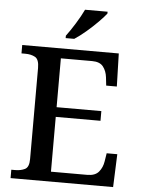

<svg xmlns="http://www.w3.org/2000/svg" viewBox="-61 -978 753 1026"><g transform="rotate(5 315.5 -465.5)"><path d="M35 0V-45H56Q86 -45 108 -56Q130 -67 130 -110V-599Q130 -645 108.5 -657Q87 -669 56 -669H35V-714H553L558 -537H501L496 -581Q492 -615 474 -638Q456 -661 415 -661H247V-399H487V-347H247V-53H442Q484 -53 503.5 -76.5Q523 -100 528 -133L535 -177H592L585 0ZM263 -784Q285 -813 311 -855Q337 -897 353 -931H474V-921Q461 -904 432.5 -875Q404 -846 370.5 -817.5Q337 -789 309 -771H263Z"/></g></svg>

Font: Noto Serif Bengali Medium
Style: Regular
Weight: 500
Designer: Juan Bruce, Universal Thirst, Indian Type Foundry and the Monotype Design Team.
Foundry: Monotype Imaging Inc.
Version: Version 2.003; ttfautohint (v1.8.4.7-5d5b)